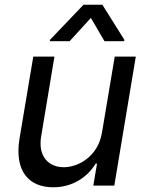

<svg xmlns="http://www.w3.org/2000/svg" viewBox="-20 -785 625 812"><path d="M411.2 -223.7C394.5 -123.9 311.8 -77.8 250 -77.8C181.5 -77.8 141 -127.8 153.8 -206.3L210.2 -545.5H120.7L62.5 -198.9C40.1 -60.7 102.3 7.1 205.3 7.1C287.6 7.1 350.5 -36.9 384.6 -93H390.3L374.6 0H463.4L554.3 -545.5H465.2ZM190.7 -610.8H274.5L364.3 -709.2L421.9 -610.8H505.3L506 -616.5L413 -764.9H333.1L191.4 -616.5Z"/></svg>

Font: Margiela Sans Text
Style: Italic
Weight: 400
Italic angle: -9.39999°
Designer: Stefan Endress, Andreas Faust
Version: Version 1.100;FEAKit 1.0